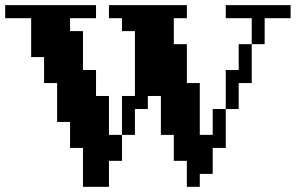

<svg xmlns="http://www.w3.org/2000/svg" viewBox="-20 -720 1140 740"><path d="M700.2 0V-100.1H649.9V-200.2H600.1V-350.1H549.8V-299.8H500V-200.2H450.2V-350.1H500V-600.1H450.2V-649.9H399.9V-700.2H700.2V-649.9H649.9V-549.8H700.2V-399.9H750V-200.2H799.8V-299.8H850.1V-450.2H899.9V-549.8H950.2V-649.9H850.1V-700.2H1100.1V-649.9H1000V-549.8H950.2V-399.9H899.9V-299.8H850.1V-149.9H799.8V-49.8H750V0ZM399.9 -100.1V0H299.8V-149.9H250V-250H200.2V-399.9H149.9V-500H100.1V-649.9H0V-700.2H350.1V-649.9H250V-600.1H299.8V-450.2H350.1V-350.1H399.9V-200.2H450.2V-100.1Z"/></svg>

Font: Redaction 50
Style: Bold
Weight: 700
Designer: Jeremy Mickel / Forest Young
Foundry: MCKL
Version: Version 2.001;hotconv 1.0.113;makeotfexe 2.5.65598 DEVELOPME